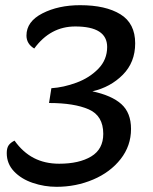

<svg xmlns="http://www.w3.org/2000/svg" viewBox="-20 -701 590 740"><path d="M393 -520Q393 -599 270 -599Q174 -599 112 -514Q82 -532 82 -564Q82 -618 143.5 -649.5Q205 -681 289 -681Q387 -681 444 -646Q501 -611 501 -534Q501 -461 453.5 -413Q406 -365 336 -349Q411 -333 448 -299.5Q485 -266 485 -204Q485 -139 445 -88Q405 -37 339 -9Q273 19 198 19Q151 19 106.5 4Q62 -11 34 -40.5Q6 -70 6 -111Q6 -130 13 -140.5Q20 -151 36 -159Q68 -114 110.5 -92Q153 -70 208 -70Q285 -70 331.5 -98Q378 -126 378 -185Q378 -255 322 -279.5Q266 -304 169 -304L178 -361Q225 -364 275 -382.5Q325 -401 359 -436Q393 -471 393 -520Z"/></svg>

Font: Sansita Light Italic
Style: Regular
Weight: 300
Italic angle: -11°
Designer: Pablo Cosgaya
Foundry: Omnibus-Type
Version: Version 1.006